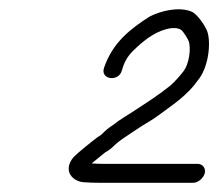

<svg xmlns="http://www.w3.org/2000/svg" viewBox="-20 -703 473 416"><path d="M423.7 -328C426.2 -338.6 418.9 -348 408.3 -348H203.3C194.7 -348 186.4 -348.3 178.6 -349L208.1 -373C215.7 -377 222.6 -382.3 228.8 -389C237.4 -397.3 255.3 -408.9 266 -416L287.3 -430C303.1 -439.5 312.4 -445 327.3 -456C355 -476.2 388.1 -498.8 407.9 -528C431.7 -555.4 437.5 -608.8 429.4 -634C425.3 -646.5 406.8 -673.6 394.5 -678C367.6 -689.1 327.6 -679.4 304 -667C262.6 -640.5 224.2 -611.2 205.4 -556C196.5 -530 238.2 -524.8 244.2 -551L247.5 -561C254.2 -578.9 263.9 -589.3 276.8 -601C296.8 -619.2 320.9 -637.8 351.2 -642H362.2C365.4 -641.3 368.5 -640.3 371.5 -639C377.1 -635.8 387.4 -617.7 388.8 -614C394 -599.8 390.8 -564.5 376.3 -547C367.7 -536.3 360.6 -528 349.6 -518C324 -497.2 297.6 -480.6 270.9 -463C256.2 -453.3 238.7 -443.4 224.7 -432C215.3 -426 208 -420 202.6 -414C199.1 -410.7 195.5 -408 191.7 -406C181 -398.2 149.1 -372.5 139.8 -363C114.7 -334 136.7 -308 165.1 -308C173.6 -307.3 183.2 -307 193.9 -307H398.9C409.4 -307 421.3 -317.5 423.7 -328Z"/></svg>

Font: HoneyBee
Style: SeLitIt
Weight: 300
Foundry: Cannot Into Space Fonts
Version: Version 0.89